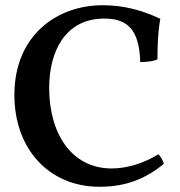

<svg xmlns="http://www.w3.org/2000/svg" viewBox="-20 -705 688 734"><path d="M360 9C463 9 536 -22 606 -78C604 -90 595 -107 585 -115C530 -81 466 -61 407 -61C253 -61 168 -195 168 -369C168 -505 227 -634 379 -634C460 -634 513 -599 516 -468C540 -468 565 -470 582 -478C582 -533 584 -586 593 -633C521 -667 452 -685 372 -685C199 -685 35 -571 35 -342C35 -135 168 9 360 9Z"/></svg>

Font: Vollkorn Semibold
Style: Regular
Weight: 600
Designer: Friedrich Althausen
Foundry: Friedrich Althausen
Version: Version 4.015;PS 004.015;hotconv 1.0.88;makeotf.lib2.5.64775